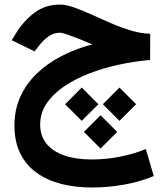

<svg xmlns="http://www.w3.org/2000/svg" viewBox="-20 -480 727 837"><path d="M634.8 -332.9Q595.1 -333.8 551.8 -346.7Q508.4 -359.7 464.6 -378.6Q420.7 -397.6 379.5 -416.3Q338.3 -435.1 303 -447.6Q267.8 -460.1 241.3 -460.1Q178.4 -460.1 131.1 -425.2Q83.7 -390.3 48.8 -333.4L31.2 -304.7L130.6 -256.1L152.8 -284.1Q169.4 -305.4 191.4 -321.3Q213.4 -337.3 240.8 -337.3Q250.8 -337.3 271.3 -330.3Q291.9 -323.3 320.6 -312Q349.3 -300.6 382.6 -286.6Q309.8 -267.6 247.8 -235.4Q185.8 -203.3 139.8 -158.8Q93.8 -114.3 68.4 -57.7Q43 -1.2 43 66.4Q43 138.6 68.9 190Q94.8 241.4 141 274.1Q187.1 306.7 248.3 322.1Q309.6 337.4 380.5 337.4Q449.2 337.4 519 325.2Q588.8 313.1 650.3 287.4L615.7 169.8Q566 190.3 504.8 202.8Q443.6 215.2 378.7 215.2Q311.6 215.2 261.2 198Q210.8 180.8 183 146.8Q155.1 112.8 155.1 62.9Q155.1 13.1 182.5 -28.1Q210 -69.3 257.9 -102.2Q305.9 -135.1 367.2 -159Q428.5 -182.9 497.3 -197.9Q566.1 -212.8 634.5 -218.5ZM418.5 22.6 345.8 94.9 418.5 167.6 490.8 94.9ZM500.8 -98.3 428.4 -25.7 500.8 46.7 573.4 -25.7ZM336.4 -98.3 263.8 -25.7 336.4 46.7 408.8 -25.7Z"/></svg>

Font: Vazirmatn
Style: Regular
Weight: 400
Designer: Saber Rastikerdar
Foundry: Saber Rastikerdar
Version: Version 33.003;September 2, 2022;FontCreator 14.0.0.2862 64-